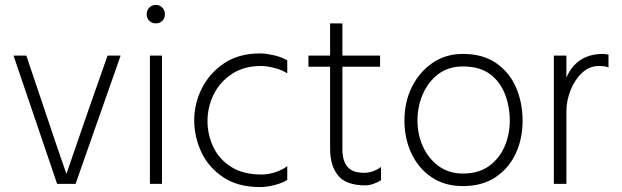

<svg xmlns="http://www.w3.org/2000/svg" viewBox="-20 -750 2525 780"><path d="M287 -3H212L35 -524H87L212 -153L249 -46L250 -44L340 -305L417 -524H470Z M638 -3H589V-524H638ZM613 -655Q597 -655 586.5 -665.5Q576 -676 576 -692Q576 -708 586.5 -719Q597 -730 613 -730Q629 -730 639.5 -719Q650 -708 650 -692Q650 -676 639.5 -665.5Q629 -655 613 -655Z M1037 10Q947 10 887.5 -29.5Q828 -69 798.5 -131Q769 -193 769 -262Q769 -329 800 -391Q831 -453 890.5 -493Q950 -533 1037 -533Q1057 -533 1088.5 -526.5Q1120 -520 1147 -505V-452Q1124 -467 1093 -474.5Q1062 -482 1041 -482Q971 -482 922 -449.5Q873 -417 848 -366Q823 -315 823 -258Q823 -203 846.5 -153Q870 -103 919 -72Q968 -41 1043 -41Q1072 -41 1101.5 -51.5Q1131 -62 1147 -75V-19Q1129 -7 1096.5 1.5Q1064 10 1037 10Z M1464 3Q1386 3 1353.5 -37Q1321 -77 1321 -146V-479H1233V-524H1321V-655H1371V-524H1524V-479H1371V-143Q1371 -97 1391.5 -72.5Q1412 -48 1459 -48Q1478 -48 1497 -55Q1516 -62 1528 -72V-18Q1515 -9 1497 -3Q1479 3 1464 3Z M1861 6Q1787 6 1734 -29.5Q1681 -65 1652 -125.5Q1623 -186 1623 -261Q1623 -335 1653 -396Q1683 -457 1736.5 -494Q1790 -531 1861 -531Q1941 -531 1995 -494Q2049 -457 2076 -395.5Q2103 -334 2103 -259Q2103 -185 2074.5 -125Q2046 -65 1992 -29.5Q1938 6 1861 6ZM1861 -45Q1924 -45 1966 -75Q2008 -105 2029.5 -154Q2051 -203 2051 -260Q2051 -317 2031.5 -367.5Q2012 -418 1970.5 -449Q1929 -480 1861 -480Q1801 -480 1760 -448.5Q1719 -417 1697.5 -367Q1676 -317 1676 -260Q1676 -203 1698.5 -154Q1721 -105 1762.5 -75Q1804 -45 1861 -45Z M2281 -3H2230V-524H2281V-435Q2323 -531 2430 -531Q2437 -531 2442 -530Q2447 -529 2452 -528V-476Q2437 -482 2414 -482Q2374 -482 2344 -453.5Q2314 -425 2297.5 -382.5Q2281 -340 2281 -298Z"/></svg>

Font: LXGW 975 Gothic SC 200W
Style: Regular
Weight: 200
Version: Version 2.01;February 25, 2021